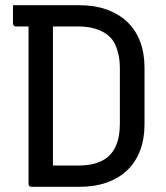

<svg xmlns="http://www.w3.org/2000/svg" viewBox="-20 -720 640 740"><path d="M537 -242Q537 -185 520 -140Q503 -95 470.5 -64Q438 -33 391.5 -16.5Q345 0 286 0H101Q96 0 93 -3Q90 -6 90 -11V-618H41Q38 -618 35.5 -619.5Q33 -621 31.5 -623.5Q30 -626 30 -629V-700H284Q344 -700 390.5 -683.5Q437 -667 470 -636Q503 -605 520 -560Q537 -515 537 -458ZM184 -618V-82H281Q337 -82 372.5 -100Q408 -118 425 -154Q442 -190 442 -244V-456Q442 -483 437.5 -505.5Q433 -528 425 -546Q417 -564 404 -577Q391 -590 373 -599Q355 -608 332.5 -613Q310 -618 280 -618Z"/></svg>

Font: Code D OnePiece
Style: Regular
Weight: 400
Version: Version 1.085; ttfautohint (v1.8.4.7-5d5b);Nerd Fonts 3.0.2